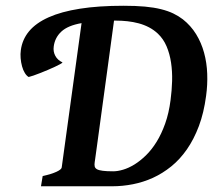

<svg xmlns="http://www.w3.org/2000/svg" viewBox="-20 -650 743 670"><path d="M52.7 -475.1Q57.6 -512.2 81.5 -541Q105.5 -569.8 149.7 -589.6Q193.8 -609.4 258.8 -619.6Q323.7 -629.9 411.1 -629.9Q453.6 -629.9 485.6 -627Q517.6 -624 542 -617.9Q566.4 -611.8 584.7 -603Q603 -594.2 618.2 -582.5Q646 -560.5 664.3 -530.8Q682.6 -501 692.1 -466.1Q701.7 -431.2 703.1 -392.8Q704.6 -354.5 699.2 -315.4Q691.4 -256.3 674.1 -210.2Q656.7 -164.1 632.3 -128.9Q607.9 -93.8 577.6 -69.3Q547.4 -44.9 513.7 -29.5Q480 -14.2 443.8 -7.1Q407.7 0 372.1 0H123L128.9 -35.6Q159.7 -42.5 177 -50.5Q194.3 -58.6 195.3 -65.4L264.6 -569.3Q216.8 -561 194.1 -539.8Q171.4 -518.6 167.5 -487.8Q165 -470.2 172.9 -455.3Q180.7 -440.4 198.2 -432.1Q197.3 -430.2 189.7 -426Q182.1 -421.9 171.1 -416.7Q160.2 -411.6 147 -406Q133.8 -400.4 120.8 -395.3Q107.9 -390.1 97.2 -386.5Q86.4 -382.8 80.1 -381.3Q72.8 -385.3 66.7 -395.3Q60.5 -405.3 56.9 -418.7Q53.2 -432.1 52 -447Q50.8 -461.9 52.7 -475.1ZM377.9 -578.1Q364.7 -481.4 355 -409.2Q345.2 -336.9 337.9 -284.2Q330.6 -231.4 325.9 -196Q321.3 -160.6 318.1 -138.7Q314.9 -116.7 313.5 -105.5Q312 -94.2 311.3 -89.6Q310.5 -85 310.5 -84.5Q309.1 -75.2 310.5 -69.1Q312 -63 318.6 -59.3Q325.2 -55.7 338.6 -54Q352.1 -52.2 375 -52.2Q390.6 -52.2 409.7 -57.9Q428.7 -63.5 449 -75.9Q469.2 -88.4 489.3 -107.9Q509.3 -127.4 526.4 -155Q543.5 -182.6 556.4 -218.8Q569.3 -254.9 575.2 -300.8Q579.6 -334 580.6 -367.4Q581.5 -400.9 576.9 -431.6Q572.3 -462.4 561.3 -488.3Q550.3 -514.2 530.8 -532.7Q516.6 -545.9 499.8 -554.7Q482.9 -563.5 463.9 -568.6Q444.8 -573.7 424.6 -575.9Q404.3 -578.1 383.3 -578.1Z"/></svg>

Font: Gentium Basic
Style: Bold Italic
Weight: 700
Italic angle: -8°
Designer: J. Victor Gaultney and Annie Olsen
Foundry: SIL International
Version: Version 1.102; 2013; Maintenance release